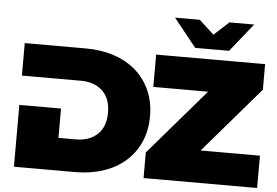

<svg xmlns="http://www.w3.org/2000/svg" viewBox="-59 -1000 1560 1083"><g transform="rotate(5 721.0 -458.5)"><path d="M293 -350V-184H392Q467 -184 513 -226.5Q559 -269 559 -350Q559 -431 513 -473.5Q467 -516 392 -516H57V-700H402Q490 -700 562.5 -676Q635 -652 687 -606.5Q739 -561 768 -496Q797 -431 797 -350Q797 -269 768 -204Q739 -139 687 -93.5Q635 -48 562.5 -24Q490 0 402 0H57V-350ZM1434 0H791V-145L1111 -517H801V-700H1418V-555L1098 -183H1434ZM1209 -757H1017L889 -917H1029L1113 -840L1197 -917H1337Z"/></g></svg>

Font: Montserrat-Alt1 Black
Style: Regular
Weight: 900
Designer: Differentunic
Foundry: Differentunic
Version: Version 7.222